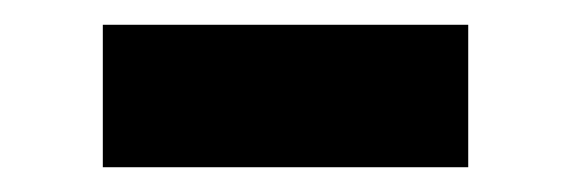

<svg xmlns="http://www.w3.org/2000/svg" viewBox="-20 -352 461 155"><path d="M63 -217V-332H358V-217Z"/></svg>

Font: Mohave SemiBold
Style: Regular
Weight: 600
Designer: Gumpita Rahayu
Foundry: Tokotype
Version: Version 2.003